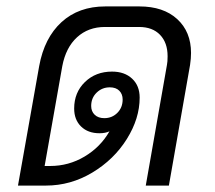

<svg xmlns="http://www.w3.org/2000/svg" viewBox="-20 -578 670 598"><path d="M575 -413Q575 -396 572 -376L506 0H434L500 -376Q502 -385 502 -403Q502 -445 478.5 -469.5Q455 -494 413 -494H307Q255 -494 220 -462Q185 -430 174 -372L119 -61H136Q194 -61 243.5 -90.5Q293 -120 321 -169Q308 -163 290 -163Q254 -163 232.5 -184Q211 -205 211 -240Q211 -290 244.5 -322.5Q278 -355 329 -355Q368 -355 391.5 -333Q415 -311 415 -274Q415 -209 375 -145Q335 -81 267.5 -40.5Q200 0 123 0H36L102 -372Q118 -460 171.5 -509Q225 -558 308 -558H414Q489 -558 532 -518.5Q575 -479 575 -413ZM305 -210Q329 -210 345.5 -226.5Q362 -243 362 -268Q362 -285 351.5 -295.5Q341 -306 322 -306Q298 -306 281 -289.5Q264 -273 264 -248Q264 -231 275 -220.5Q286 -210 305 -210Z"/></svg>

Font: Bai Jamjuree
Style: Italic
Weight: 400
Italic angle: -10°
Version: Version 1.000; ttfautohint (v1.6)